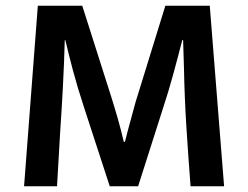

<svg xmlns="http://www.w3.org/2000/svg" viewBox="-20 -650 866 670"><path d="M112 -630H267L367 -316Q380 -275 391.5 -234.5Q403 -194 412 -155H416Q420 -172 425.5 -192.5Q431 -213 437 -234.5Q443 -256 448.5 -277Q454 -298 460 -316L557 -630H712L762 0H645Q637 -103 630.5 -205.5Q624 -308 622 -411L619 -510H616Q601 -451 584 -389Q567 -327 550 -276L462 0H363L273 -276Q250 -346 234.5 -404.5Q219 -463 208 -510H206Q204 -432 199.5 -347Q195 -262 190 -190L179 0H64Z"/></svg>

Font: Mukta SemiBold
Style: Regular
Weight: 600
Designer: Girish Dalvi and Yashodeep Gholap
Foundry: Ek Type
Version: Version 2.538;PS 1.002;hotconv 16.6.51;makeotf.lib2.5.65220;